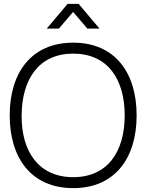

<svg xmlns="http://www.w3.org/2000/svg" viewBox="-20 -955 754 990"><path d="M221 -807.5H283.5L357 -893.5L430.5 -807.5H493L385.5 -935H328.5ZM357.5 15C572.5 15 684.5 -139.5 684.5 -360C684.5 -580.5 572.5 -735 357.5 -735C142 -735 30 -580.5 30 -360C30 -139.5 142 15 357.5 15ZM357.5 -41.5C180.5 -41.5 90 -172.5 91.5 -360C93 -547.5 180.5 -678.5 357.5 -678.5C534.5 -678.5 623 -547.5 623 -360C623 -172.5 534.5 -41.5 357.5 -41.5Z"/></svg>

Font: Vela Sans Light
Style: Regular
Weight: 300
Designer: Principal design: Mikhail Sharanda - project Manrope.
Design modification: Ravid Balaliev
Foundry: Mikhail Sharanda
Version: Version 1.001